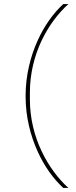

<svg xmlns="http://www.w3.org/2000/svg" viewBox="-20 -780 372 938"><path d="M105 -311C105 -412 129 -504 163 -580C197 -656 242 -717 289 -760H314C265 -716 218 -655 183 -581C148 -507 126 -420 126 -328V-294C126 -202 148 -116 183 -42C218 32 265 94 314 138H289C242 95 197 34 163 -42C129 -118 105 -208 105 -311Z"/></svg>

Font: Plexus Sans Thin
Style: Regular
Weight: 250
Version: Version 2.001;PS 002.001;hotconv 1.0.70;makeotf.lib2.5.58329